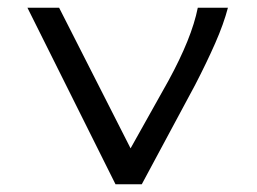

<svg xmlns="http://www.w3.org/2000/svg" viewBox="-20 -477 665 497"><path d="M279 0 51 -457H133L318 -93L416 -268Q446 -323 465 -370Q484 -417 492 -457H570Q559 -415 537 -365Q515 -315 485 -257L347 0Z"/></svg>

Font: Inconsolata Expanded
Style: Regular
Weight: 400
Width: 7
Monospace: yes
Designer: Raph Levien, Cyreal, Brenton Simpson
Foundry: Raph Levien, Cyreal, Google
Version: Version 3.100; ttfautohint (v1.8.4.7-5d5b)